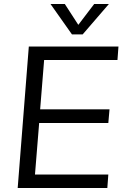

<svg xmlns="http://www.w3.org/2000/svg" viewBox="-20 -946 629 966"><path d="M571 -644H202L182 -396H531L525 -327H177L156 -68H525L520 0H69L125 -712H576ZM454 -926H528L396 -773H342L234 -926H306L374 -821Z"/></svg>

Font: PRinguin Sans
Style: Italic
Weight: 400
Designer: Vernon Adams
Foundry: Vernon Adams
Version: ""